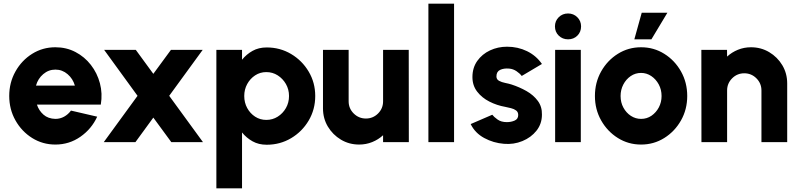

<svg xmlns="http://www.w3.org/2000/svg" viewBox="-20 -770 4324 1040"><path d="M280 13Q211 13 154.2 -22.5Q97.5 -58 63.8 -117.8Q30 -177.5 30 -250.5Q30 -323 63.8 -383Q97.5 -443 154.2 -478.5Q211 -514 280 -514Q339.5 -514 388.8 -488.2Q438 -462.5 472.2 -418.5Q506.5 -374.5 521.2 -319Q536 -263.5 526 -203.5H180Q190.5 -171 215.5 -149Q240.5 -127 280 -126Q305.5 -126 327.2 -138Q349 -150 364.5 -171L506.5 -138Q476 -71.5 415.5 -29.2Q355 13 280 13ZM175 -306.5H385.5Q375 -343.5 346.2 -368.2Q317.5 -393 280 -393Q243 -393 214.2 -368.5Q185.5 -344 175 -306.5Z M542 0 725 -251 544 -500H715.5L810.5 -370L906 -500H1078L896.5 -251L1079.5 0H908L810.5 -133L713.5 0Z M1291 250H1152V-500H1291V-446.5Q1315 -476 1348 -494.5Q1381 -513 1424.5 -513Q1497 -513 1556.8 -477.5Q1616.5 -442 1652 -382.2Q1687.5 -322.5 1687.5 -250Q1687.5 -177 1652 -117Q1616.5 -57 1556.8 -21.5Q1497 14 1424.5 14Q1381 14 1348 -4.5Q1315 -23 1291 -52.5ZM1422.5 -379.5Q1389 -379.5 1362 -361.8Q1335 -344 1319 -314.8Q1303 -285.5 1303 -250Q1303 -214 1319 -184.8Q1335 -155.5 1362 -138Q1389 -120.5 1422.5 -120.5Q1456.5 -120.5 1484.2 -138Q1512 -155.5 1528.8 -184.8Q1545.5 -214 1545.5 -250Q1545.5 -285.5 1528.8 -314.8Q1512 -344 1484.2 -361.8Q1456.5 -379.5 1422.5 -379.5Z M1729.5 -183V-500H1868.5V-221Q1868.5 -182.5 1896 -155.2Q1923.5 -128 1962 -128Q2000.5 -128 2027.8 -155.2Q2055 -182.5 2055 -221V-500H2194L2194.5 0H2055V-37.5Q2029.5 -14 1996.2 -0.5Q1963 13 1925.5 13Q1871 13 1826.8 -13.5Q1782.5 -40 1756 -84.2Q1729.5 -128.5 1729.5 -183Z M2300.5 0V-750H2439.5V0Z M2710 9Q2652.5 4.5 2602.8 -22.5Q2553 -49.5 2529.5 -98L2646.5 -148.5Q2655 -137 2674.8 -122.8Q2694.5 -108.5 2725.5 -108.5Q2748.5 -108.5 2767.8 -117Q2787 -125.5 2787 -147Q2787 -163 2775.8 -171.5Q2764.5 -180 2748.2 -184Q2732 -188 2717.5 -191Q2671.5 -199 2630.8 -219.8Q2590 -240.5 2564.5 -273.8Q2539 -307 2539 -352.5Q2539 -403 2565.2 -440Q2591.5 -477 2634.2 -497Q2677 -517 2726.5 -517Q2785 -517 2834.8 -492.8Q2884.5 -468.5 2915.5 -423.5L2806 -358.5Q2796 -372 2778 -384.2Q2760 -396.5 2738 -398.5Q2709 -401 2689 -391.5Q2669 -382 2669 -356Q2669 -340 2683.2 -332.2Q2697.5 -324.5 2716.5 -320.8Q2735.5 -317 2750 -312.5Q2793.5 -298.5 2831.8 -276.8Q2870 -255 2893.2 -223.5Q2916.5 -192 2915.5 -149Q2915.5 -99.5 2886 -62.2Q2856.5 -25 2809.5 -5.8Q2762.5 13.5 2710 9Z M2987 -500H3126V0H2987ZM3057 -557Q3027 -557 3006.5 -577Q2986 -597 2986 -627Q2986 -656.5 3006.5 -676.8Q3027 -697 3057 -697Q3086.5 -697 3107 -676.8Q3127.5 -656.5 3127.5 -627Q3127.5 -597 3107.5 -577Q3087.5 -557 3057 -557Z M3452.5 13Q3383.5 13 3326.8 -22.5Q3270 -58 3236.2 -117.8Q3202.5 -177.5 3202.5 -250Q3202.5 -323 3236.2 -383Q3270 -443 3326.8 -478.5Q3383.5 -514 3452.5 -514Q3521.5 -514 3578.2 -478.5Q3635 -443 3668.8 -383Q3702.5 -323 3702.5 -250Q3702.5 -177.5 3668.8 -117.8Q3635 -58 3578.2 -22.5Q3521.5 13 3452.5 13ZM3452.5 -126Q3484 -126 3509 -143.2Q3534 -160.5 3548.8 -188.5Q3563.5 -216.5 3563.5 -250Q3563.5 -284.5 3548.2 -312.8Q3533 -341 3507.8 -358Q3482.5 -375 3452.5 -375Q3421.5 -375 3396.2 -357.8Q3371 -340.5 3356.2 -312Q3341.5 -283.5 3341.5 -250Q3341.5 -215 3356.8 -187Q3372 -159 3397.2 -142.5Q3422.5 -126 3452.5 -126ZM3416 -557 3456 -701H3595L3508.5 -557Z M4244 -318V0H4104.5V-280Q4104.5 -318.5 4077.2 -345.8Q4050 -373 4011.5 -373Q3973 -373 3945.8 -345.8Q3918.5 -318.5 3918.5 -280V0H3779.5L3779 -500H3918L3918.5 -463.5Q3944 -487 3977.2 -500.5Q4010.5 -514 4048 -514Q4102 -514 4146.5 -487.5Q4191 -461 4217.5 -416.8Q4244 -372.5 4244 -318Z"/></svg>

Font: Urbanist ExtraBold
Style: Regular
Weight: 800
Designer: Corey Hu
Foundry: Corey Hu
Version: Version 1.330; ttfautohint (v1.8.4.7-5d5b)